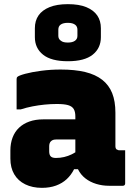

<svg xmlns="http://www.w3.org/2000/svg" viewBox="-20 -895 640 925"><path d="M536 -352Q536 -332 536 -312Q536 -292 536 -271.5Q536 -251 536 -230.5Q536 -210 536 -190Q536 -184 538.5 -179Q541 -174 547 -173Q548 -172 550 -171.5Q552 -171 555 -171Q556 -171 557 -171Q558 -171 560 -171H583Q583 -131 583 -91Q583 -51 583 -11Q583 -6 580 -3Q577 0 572 0Q567 0 544.5 0Q522 0 505 0Q473 0 443.5 -9Q414 -18 391.5 -35.5Q369 -53 356 -79Q343 -105 343 -140Q343 -173 343 -206Q343 -239 343 -272Q343 -283 343 -293Q343 -303 343 -313.5Q343 -324 343 -334Q343 -357 335 -370Q327 -383 308 -388.5Q289 -394 254 -394Q224 -394 194.5 -391Q165 -388 136.5 -382.5Q108 -377 80 -368H60Q60 -405 60 -441.5Q60 -478 60 -514Q60 -518 61 -520.5Q62 -523 63 -524Q70 -531 101.5 -539.5Q133 -548 178.5 -554Q224 -560 272 -560Q341 -560 390.5 -548Q440 -536 472.5 -510.5Q505 -485 520.5 -446Q536 -407 536 -352ZM217 -166Q217 -149 224.5 -141.5Q232 -134 249 -134Q270 -134 289 -138.5Q308 -143 325.5 -151.5Q343 -160 360 -173L369 -80H337Q323 -52 301.5 -32Q280 -12 250 -1Q220 10 182 10Q136 10 101.5 -7Q67 -24 48.5 -55.5Q30 -87 30 -131V-170Q30 -204 40.5 -232Q51 -260 71.5 -279.5Q92 -299 121.5 -309.5Q151 -320 189 -320Q227 -320 262.5 -320Q298 -320 327.5 -320Q357 -320 380 -320Q388 -320 392 -310Q396 -300 397.5 -279Q399 -258 399 -223Q374 -223 349.5 -223Q325 -223 300 -223Q275 -223 251 -223Q242 -223 236 -221Q230 -219 225 -214Q221 -210 219 -204Q217 -198 217 -190ZM307 -875Q361 -875 396 -860.5Q431 -846 448.5 -820.5Q466 -795 466 -759V-716Q466 -663 426.5 -631.5Q387 -600 307 -600Q227 -600 187.5 -631.5Q148 -663 148 -716V-759Q148 -795 165.5 -820.5Q183 -846 218.5 -860.5Q254 -875 307 -875ZM307 -785Q285 -785 273 -777Q261 -769 261 -752V-722Q261 -715 264 -709Q267 -703 273 -699Q279 -694 287.5 -692Q296 -690 307 -690Q329 -690 341 -698.5Q353 -707 353 -722V-752Q353 -759 350.5 -765Q348 -771 343 -775Q337 -780 328 -782.5Q319 -785 307 -785Z"/></svg>

Font: Recursive Black
Style: Regular
Weight: 900
Version: Version 1.085